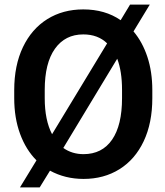

<svg xmlns="http://www.w3.org/2000/svg" viewBox="-20 -770 721 837"><path d="M42 -342V-377Q42 -485 80 -564.5Q118 -644 186 -686.5Q254 -729 343 -729Q438 -729 506 -682L547 -750H633L562 -633Q601 -587 622.5 -522Q644 -457 644 -377V-342Q644 -234 606.5 -154.5Q569 -75 501 -32.5Q433 10 344 10Q264 10 198 -26L153 47H67L139 -71Q93 -117 67.5 -186.5Q42 -256 42 -342ZM207 -185 447 -581Q407 -620 343 -620Q264 -620 219.5 -557.5Q175 -495 175 -378V-342Q175 -246 207 -185ZM491 -514 256 -125Q294 -98 344 -98Q425 -98 468.5 -161Q512 -224 512 -342V-378Q512 -459 491 -514Z"/></svg>

Font: Freesentation 7 Bold
Style: Regular
Weight: 700
Designer: glyphs from Roboto by Christian Robertson / Hangul glyphs from Noto Sans CJK(Source Han Sans) by Jang Soo-young and Kang
Foundry: PT&
Version: Version 2.001